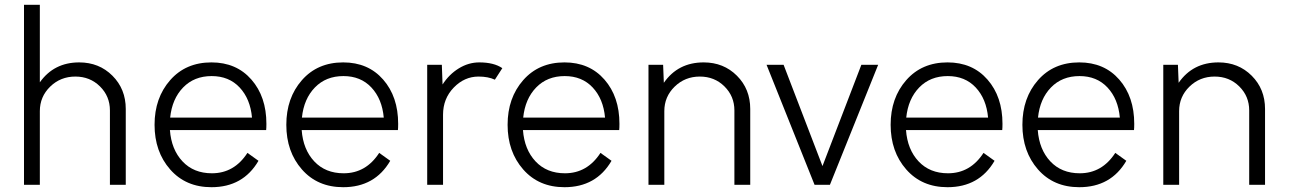

<svg xmlns="http://www.w3.org/2000/svg" viewBox="-20 -770 5369 800"><path d="M310 -510Q393 -510 448.5 -454.5Q504 -399 504 -316V0H438V-310Q438 -369 396.5 -410Q355 -451 294 -451Q232 -451 189 -409Q146 -367 146 -307V0H80V-750H146V-427Q205 -510 310 -510Z M1090 -254Q1090 -237 1089 -228H688Q694 -147 740.5 -97.5Q787 -48 863 -48Q956 -48 1011 -133L1057 -100Q993 10 861 10Q754 10 689 -64Q624 -138 624 -250Q624 -362 689 -436Q754 -510 861 -510Q965 -510 1027.5 -438.5Q1090 -367 1090 -254ZM862 -453Q789 -453 743 -405.5Q697 -358 689 -280H1030Q1023 -358 978.5 -405.5Q934 -453 862 -453Z M1639 -254Q1639 -237 1638 -228H1237Q1243 -147 1289.5 -97.5Q1336 -48 1412 -48Q1505 -48 1560 -133L1606 -100Q1542 10 1410 10Q1303 10 1238 -64Q1173 -138 1173 -250Q1173 -362 1238 -436Q1303 -510 1410 -510Q1514 -510 1576.5 -438.5Q1639 -367 1639 -254ZM1411 -453Q1338 -453 1292 -405.5Q1246 -358 1238 -280H1579Q1572 -358 1527.5 -405.5Q1483 -453 1411 -453Z M1977 -510Q2038 -510 2073 -486L2042 -438Q2014 -451 1974 -451Q1915 -451 1870.5 -405Q1826 -359 1826 -292V0H1760V-500H1821L1824 -418Q1851 -460 1891.5 -485Q1932 -510 1977 -510Z M2561 -254Q2561 -237 2560 -228H2159Q2165 -147 2211.5 -97.5Q2258 -48 2334 -48Q2427 -48 2482 -133L2528 -100Q2464 10 2332 10Q2225 10 2160 -64Q2095 -138 2095 -250Q2095 -362 2160 -436Q2225 -510 2332 -510Q2436 -510 2498.5 -438.5Q2561 -367 2561 -254ZM2333 -453Q2260 -453 2214 -405.5Q2168 -358 2160 -280H2501Q2494 -358 2449.5 -405.5Q2405 -453 2333 -453Z M2912 -510Q2995 -510 3050.5 -454.5Q3106 -399 3106 -316V0H3040V-310Q3040 -369 2998.5 -410Q2957 -451 2896 -451Q2834 -451 2791 -409Q2748 -367 2748 -307V0H2682V-500H2743L2746 -425Q2805 -510 2912 -510Z M3569 -500H3639L3438 0H3374L3174 -500H3245L3407 -78Z M4157 -254Q4157 -237 4156 -228H3755Q3761 -147 3807.5 -97.5Q3854 -48 3930 -48Q4023 -48 4078 -133L4124 -100Q4060 10 3928 10Q3821 10 3756 -64Q3691 -138 3691 -250Q3691 -362 3756 -436Q3821 -510 3928 -510Q4032 -510 4094.5 -438.5Q4157 -367 4157 -254ZM3929 -453Q3856 -453 3810 -405.5Q3764 -358 3756 -280H4097Q4090 -358 4045.5 -405.5Q4001 -453 3929 -453Z M4706 -254Q4706 -237 4705 -228H4304Q4310 -147 4356.5 -97.5Q4403 -48 4479 -48Q4572 -48 4627 -133L4673 -100Q4609 10 4477 10Q4370 10 4305 -64Q4240 -138 4240 -250Q4240 -362 4305 -436Q4370 -510 4477 -510Q4581 -510 4643.5 -438.5Q4706 -367 4706 -254ZM4478 -453Q4405 -453 4359 -405.5Q4313 -358 4305 -280H4646Q4639 -358 4594.5 -405.5Q4550 -453 4478 -453Z M5057 -510Q5140 -510 5195.5 -454.5Q5251 -399 5251 -316V0H5185V-310Q5185 -369 5143.5 -410Q5102 -451 5041 -451Q4979 -451 4936 -409Q4893 -367 4893 -307V0H4827V-500H4888L4891 -425Q4950 -510 5057 -510Z"/></svg>

Font: Orkney Light
Style: Regular
Weight: 300
Designer: Samuel Oakes and Alfredo Marco Pradil
Foundry: Alfredo Marco Pradil
Version: 1.0; ttfautohint (v1.5)